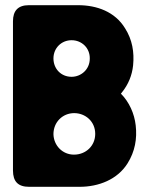

<svg xmlns="http://www.w3.org/2000/svg" viewBox="-20 -720 565 740"><path d="M265 -124C221 -124 187 -159 186 -203C186 -249 221 -284 266 -284C308 -284 347 -253 347 -204C347 -158 311 -124 265 -124ZM186 -495C186 -534 216 -565 256 -565C295 -565 327 -535 326 -494C326 -452 292 -424 256 -424C215 -424 186 -455 186 -495ZM503 -237C498 -282 478 -327 446 -359L450 -364C475 -395 489 -430 493 -468C498 -519 490 -567 462 -611C423 -675 353 -700 281 -700H91C49 -700 30 -678 30 -638V-63C30 -20 50 0 92 0H287C360 0 433 -28 472 -91C500 -136 509 -185 503 -237Z"/></svg>

Font: Periwinkle
Style: Bold
Weight: 700
Version: Version 2.001